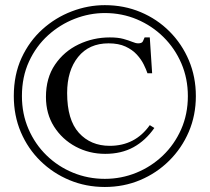

<svg xmlns="http://www.w3.org/2000/svg" viewBox="-20 -725 831 761"><path d="M395.5 16.1Q320.8 16.1 255.6 -11Q190.4 -38.1 140.6 -86.7Q90.8 -135.3 62.7 -200.9Q34.7 -266.6 34.7 -344.2Q34.7 -428.7 65.4 -495.4Q96.2 -562 147.9 -608.6Q199.7 -655.3 264.2 -679.9Q328.6 -704.6 395.5 -704.6Q471.7 -704.6 537.4 -677Q603 -649.4 652.1 -600.1Q701.2 -550.8 728.8 -485.4Q756.3 -419.9 756.3 -344.2Q756.3 -268.1 728.3 -202.6Q700.2 -137.2 650.4 -87.9Q600.6 -38.6 535.4 -11.2Q470.2 16.1 395.5 16.1ZM397 -115.2Q333.5 -115.2 280 -143.8Q226.6 -172.4 194.3 -223.1Q162.1 -273.9 162.1 -340.8Q162.1 -416 198 -468.8Q233.9 -521.5 291.7 -549.1Q349.6 -576.7 415 -576.7Q447.8 -576.7 469 -570.8Q490.2 -564.9 504.2 -559.1Q518.1 -553.2 527.8 -553.2Q542.5 -553.2 546.4 -561.3Q550.3 -569.3 553.2 -576.7H573.7L583 -434.6H564.5Q559.6 -449.2 549.8 -469.2Q540 -489.3 522.5 -508.5Q504.9 -527.8 477.5 -540.5Q450.2 -553.2 410.2 -553.2Q333 -553.2 289.6 -499.3Q246.1 -445.3 246.1 -356.4Q246.1 -250 292.7 -198.5Q339.4 -147 415 -147Q515.6 -147 573.7 -229L591.8 -217.8Q556.6 -167.5 508.8 -141.4Q460.9 -115.2 397 -115.2ZM395.5 -16.1Q460.9 -16.1 520.3 -40.3Q579.6 -64.5 625.5 -108.4Q671.4 -152.3 698 -212.4Q724.6 -272.5 724.6 -344.2Q724.6 -413.6 699 -473.4Q673.3 -533.2 627.9 -578.1Q582.5 -623 522.9 -648.2Q463.4 -673.3 395.5 -673.3Q335 -673.3 276.4 -650.6Q217.8 -627.9 170.4 -585Q123 -542 95 -481.2Q66.9 -420.4 66.9 -344.2Q66.9 -273.4 93 -213.4Q119.1 -153.3 164.6 -109.1Q210 -64.9 269.5 -40.5Q329.1 -16.1 395.5 -16.1Z"/></svg>

Font: Nuosu SIL
Style: Regular
Weight: 400
Designer: Peter Constable, Alex Kotlar, Peter Martin
Foundry: SIL International
Version: Version 2.300